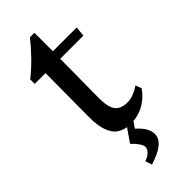

<svg xmlns="http://www.w3.org/2000/svg" viewBox="-238 -563 786 786"><g transform="rotate(-45 155.0 -170.0)"><path d="M172.9 37.1Q215.8 74.7 215.8 110.4Q215.8 161.1 118.7 190.4L108.9 161.6Q128.9 154.8 139.9 143.6Q150.9 132.3 150.9 121.1Q150.9 101.6 115.2 66.9L154.8 9.8Q129.4 5.9 112.1 -7.6Q94.7 -21 84.2 -50.8Q73.7 -80.6 73.7 -126.5V-141.6L75.2 -382.3H12.7V-408.7Q74.2 -457 133.8 -531.2H159.7V-424.3H297.4L293.5 -381.3H159.2L157.2 -159.2V-155.8Q157.2 -102.1 174.1 -81.1Q190.9 -60.1 229 -60.1Q245.1 -60.1 262.7 -66.9Q280.3 -73.7 290 -80.1L299.3 -86.9L309.6 -60.5Q288.6 -29.8 258.1 -11Q227.5 7.8 190.9 10.7Z"/></g></svg>

Font: Neuton
Style: Regular
Weight: 400
Designer: Brian M Zick
Version: Version 1.3